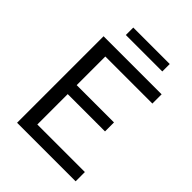

<svg xmlns="http://www.w3.org/2000/svg" viewBox="-237 -963 1083 1083"><g transform="rotate(45 304.5 -421.5)"><path d="M96.4 0V-690H559.5V-616.2H184.1V-387.8H481.7V-316.2H184.1V-73.8H563.5V0ZM180.2 -783.8V-843.2H471V-783.8Z"/></g></svg>

Font: Mozilla Text ExtraLight
Style: Regular
Weight: 200
Designer: Studio DRAMA
Foundry: Studio DRAMA
Version: Version 1.000